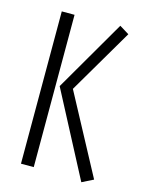

<svg xmlns="http://www.w3.org/2000/svg" viewBox="-100 -686 563 755"><g transform="rotate(15 181.0 -308.0)"><path d="M306 9 126 -334 295 -625 334 -601 179 -337 352 -14ZM58 -620H110V0H58Z"/></g></svg>

Font: Smooch Sans
Style: Regular
Weight: 400
Designer: Robert E. Leuschke
Foundry: Robert E. Leuschke
Version: Version 1.010; ttfautohint (v1.8.3)